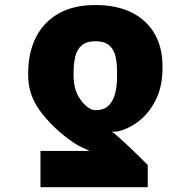

<svg xmlns="http://www.w3.org/2000/svg" viewBox="-20 -573 769 776"><path d="M577.1 183.6H143.6V37.1H341.8Q333 31.7 321.8 27.3Q310.5 22.9 294.7 14.2Q278.8 5.4 255.9 -11.7Q185.1 -64.9 139.4 -128.4Q93.8 -191.9 93.8 -268.6V-278.3Q94.2 -360.4 125.2 -422.1Q156.2 -483.9 216.8 -518.3Q277.3 -552.7 365.2 -552.7Q452.6 -552.7 513.2 -522Q573.7 -491.2 605.2 -436Q636.7 -380.9 636.7 -306.6V-296.9Q636.7 -224.6 610.1 -170.4Q583.5 -116.2 541 -83.3Q498.5 -50.3 451.2 -41Q451.2 -41 444.6 -41Q438 -41 432.6 -41Q446.3 -30.8 467 -12Q487.8 6.8 509.8 27.8Q531.7 48.8 550 66.9Q568.4 85 577.1 93.8ZM453.1 -268.6V-278.3Q453.6 -311 448 -340.3Q442.4 -369.6 423.6 -387.9Q404.8 -406.2 365.2 -406.2Q329.1 -406.2 310.1 -389.6Q291 -373 284.2 -344.2Q277.3 -315.4 277.3 -278.3V-268.6Q277.3 -215.3 298.6 -180.4Q319.8 -145.5 349.6 -130.9Q354 -128.9 358.4 -128.4Q362.8 -127.9 367.2 -127.9Q400.4 -127.9 419.2 -146.5Q438 -165 445.8 -197Q453.6 -229 453.1 -268.6Z"/></svg>

Font: Inter 16pt Black
Style: Regular
Weight: 900
Version: Version 4.001;git-66647c0bb